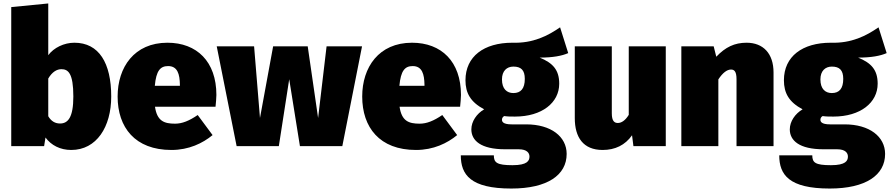

<svg xmlns="http://www.w3.org/2000/svg" viewBox="-20 -845 5146 1110"><path d="M410 -598C350 -598 291 -569 259 -526V-825L45 -804V0H235L243 -50C276 -5 328 22 392 22C538 22 623 -111 623 -287C623 -481 552 -598 410 -598ZM327 -131C299 -131 276 -144 259 -173V-391C282 -430 309 -445 335 -445C374 -445 404 -422 404 -287C404 -166 373 -131 327 -131Z M1231 -296C1231 -489 1118 -598 948 -598C756 -598 660 -456 660 -287C660 -109 760 22 971 22C1072 22 1152 -17 1209 -64L1123 -180C1073 -146 1033 -130 992 -130C929 -130 888 -145 876 -228H1226C1228 -248 1231 -278 1231 -296ZM1020 -349H875C883 -437 907 -463 952 -463C1007 -463 1019 -415 1020 -356Z M2073 -577H1868L1819 -163L1759 -577H1559L1483 -163L1449 -577H1233L1348 0H1592L1652 -387L1714 0H1959Z M2645 -296C2645 -489 2532 -598 2362 -598C2170 -598 2074 -456 2074 -287C2074 -109 2174 22 2385 22C2486 22 2566 -17 2623 -64L2537 -180C2487 -146 2447 -130 2406 -130C2343 -130 2302 -145 2290 -228H2640C2642 -248 2645 -278 2645 -296ZM2434 -349H2289C2297 -437 2321 -463 2366 -463C2421 -463 2433 -415 2434 -356Z M3218 -687C3147 -638 3062 -594 2942 -598C2778 -598 2671 -519 2671 -381C2671 -307 2700 -255 2779 -213C2736 -188 2705 -143 2705 -97C2705 -33 2759 18 2900 18H2979C3027 18 3041 40 3041 60C3041 84 3029 110 2943 110C2852 110 2835 95 2835 53H2644C2644 165 2700 245 2936 245C3145 245 3256 167 3256 45C3256 -55 3166 -126 3022 -126H2938C2886 -126 2882 -143 2882 -153C2882 -162 2887 -170 2895 -174C2915 -171 2934 -171 2957 -171C3114 -171 3213 -252 3213 -361C3213 -441 3176 -481 3100 -512C3176 -512 3229 -522 3265 -538ZM2948 -460C2992 -460 3014 -440 3014 -389C3014 -333 2991 -307 2948 -307C2911 -307 2882 -330 2882 -386C2882 -435 2910 -460 2948 -460Z M3829 -577H3615V-181C3595 -148 3572 -134 3552 -134C3532 -134 3517 -145 3517 -190V-577H3303V-162C3303 -52 3351 22 3464 22C3536 22 3594 -6 3634 -63L3642 0H3829Z M4296 -598C4227 -598 4174 -573 4121 -517L4106 -577H3919V0H4133V-386C4158 -424 4183 -443 4206 -443C4225 -443 4238 -432 4238 -387V0H4452V-426C4452 -536 4392 -598 4296 -598Z M5059 -687C4988 -638 4903 -594 4783 -598C4619 -598 4512 -519 4512 -381C4512 -307 4541 -255 4620 -213C4577 -188 4546 -143 4546 -97C4546 -33 4600 18 4741 18H4820C4868 18 4882 40 4882 60C4882 84 4870 110 4784 110C4693 110 4676 95 4676 53H4485C4485 165 4541 245 4777 245C4986 245 5097 167 5097 45C5097 -55 5007 -126 4863 -126H4779C4727 -126 4723 -143 4723 -153C4723 -162 4728 -170 4736 -174C4756 -171 4775 -171 4798 -171C4955 -171 5054 -252 5054 -361C5054 -441 5017 -481 4941 -512C5017 -512 5070 -522 5106 -538ZM4789 -460C4833 -460 4855 -440 4855 -389C4855 -333 4832 -307 4789 -307C4752 -307 4723 -330 4723 -386C4723 -435 4751 -460 4789 -460Z"/></svg>

Font: Glow Sans SC Normal Heavy
Style: Regular
Weight: 900
Designer: Ryoko NISHIZUKA (kana, bopomofo & ideographs); Paul D. Hunt (Latin, Greek & Cyrillic); Sandoll Communications, Soo-young
Version: Version 0.93